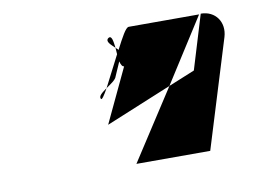

<svg xmlns="http://www.w3.org/2000/svg" viewBox="-47 -651 581 438"><g transform="rotate(-10 244.0 -432.0)"><path d="M183 -436C185 -433 191 -442 200 -458C189 -450 179 -443 183 -436ZM224 -570C215 -563 227 -554 236 -545C234 -562 232 -575 224 -570ZM200 -458C210 -477 224 -505 237 -530L236 -545C238 -543 241 -541 242 -539C256 -566 267 -587 274 -587H437L342 -438L189 -375L248 -500C244 -500 241 -505 239 -513L225 -481C223 -473 210 -465 200 -458ZM237 -276H408L485 -526C495 -559 475 -588 441 -588L403 -463L342 -438Z"/></g></svg>

Font: bitstorm
Style: exextobl
Weight: 400
Version: Version 0.2